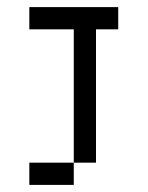

<svg xmlns="http://www.w3.org/2000/svg" viewBox="-20 -520 415 540"><path d="M62.5 -500V-437.5H187.5V-62.5H250V-437.5H312.5V-500ZM187.5 -62.5H62.5V0H187.5Z"/></svg>

Font: Medodica
Style: Regular
Weight: 400
Version: Version 001.000